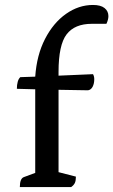

<svg xmlns="http://www.w3.org/2000/svg" viewBox="-20 -754 457 774"><path d="M60 0Q60 -34 76 -40L122 -57V-394L48 -396Q48 -412 51.5 -424.5Q55 -437 62 -443L122 -445Q128 -532 161.5 -597Q195 -662 246 -698Q297 -734 355 -734Q386 -734 401.5 -721.5Q417 -709 417 -689Q417 -675 409 -658H350Q281 -658 248.5 -615.5Q216 -573 216 -464V-449L355 -455Q360 -446 360 -435Q360 -417 353.5 -404.5Q347 -392 335 -390L216 -392V-60L286 -42Q286 -26 282 -17Q278 -8 267 0Z"/></svg>

Font: Petrona Medium
Style: Regular
Weight: 500
Designer: Ringo R. Seeber
Foundry: Ringo R. Seeber
Version: Version 2.001; ttfautohint (v1.8.3)